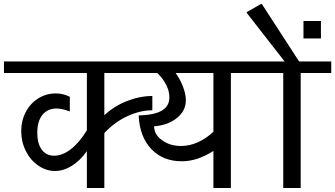

<svg xmlns="http://www.w3.org/2000/svg" viewBox="-42 -948 1690 968"><path d="M726 -464V-392Q664 -392 599.5 -362Q535 -332 484 -277V0H396V-186Q361 -137 319.5 -111.5Q278 -86 235 -86Q190 -86 150.5 -113.5Q111 -141 88 -187Q65 -233 65 -287Q65 -340 88 -383.5Q111 -427 151 -452Q191 -477 240 -477Q276 -477 310 -460V-386Q270 -401 244 -401Q198 -401 172 -369Q146 -337 146 -279Q146 -224 168.5 -193.5Q191 -163 231 -163Q273 -163 315.5 -196Q358 -229 396 -291V-580H-22V-638H704V-580H484V-367Q533 -413 598 -438.5Q663 -464 726 -464Z M1276 -580H1122V0H1034V-187Q991 -160 952.5 -147.5Q914 -135 874 -135Q779 -135 720.5 -197Q662 -259 657 -366Q736 -368 774 -390.5Q812 -413 812 -457Q812 -488 796 -520Q780 -552 751 -580H570V-638H1276ZM1034 -284V-580H843Q865 -551 880 -512.5Q895 -474 895 -442Q895 -390 850.5 -353.5Q806 -317 735 -311Q735 -270 775 -241Q815 -212 871 -212Q913 -212 955 -230.5Q997 -249 1034 -284Z M1628 -638V-580H1474V0H1386V-580H1232V-638H1393L1202 -883V-887L1274 -928H1278L1466 -638ZM1576 -754H1488V-842H1576Z"/></svg>

Font: Amiko
Style: Regular
Weight: 400
Designer: Pablo Impallari, Rodrigo Fuenzalida, Andres Torresi
Foundry: Impallari Type
Version: Version 1.001; ttfautohint (v1.3)